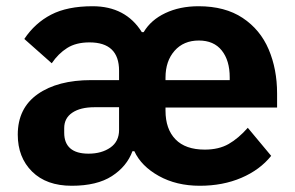

<svg xmlns="http://www.w3.org/2000/svg" viewBox="-20 -583 948 616"><path d="M37 -151Q37 -236 101 -281Q165 -326 273 -326H362V-356Q362 -447 267 -447Q224 -447 195.5 -429Q167 -411 146 -380L58 -458Q92 -509 144 -536Q196 -563 277 -563Q383 -563 435 -480H441Q464 -519 510.5 -541Q557 -563 617 -563Q702 -563 758.5 -525.5Q815 -488 842 -424.5Q869 -361 869 -283V-238H511V-228Q511 -169 543 -136Q575 -103 637 -103Q682 -103 713.5 -121Q745 -139 775 -173L850 -83Q814 -38 754.5 -12.5Q695 13 621 13Q546 13 489.5 -18.5Q433 -50 411 -98H405Q387 -49 339 -18Q291 13 210 13Q129 13 83 -32.5Q37 -78 37 -151ZM511 -326H717V-335Q717 -389 691.5 -421Q666 -453 618 -453Q569 -453 540 -420Q511 -387 511 -334ZM362 -166V-239H283Q238 -239 212 -221.5Q186 -204 186 -172V-157Q186 -124 205.5 -107Q225 -90 264 -90Q306 -90 334 -109.5Q362 -129 362 -166Z"/></svg>

Font: IBM Plex Sans JP
Style: Bold
Weight: 700
Designer: Mike Abbink; Paul van der Laan; Pieter van Rosmalen; Wujin Sim; Yejin Wi; Jinhee Kim; Boomi Park; Yona Kim; Kichan Ma
Foundry: Sandoll Inc.
Version: Version 1.001